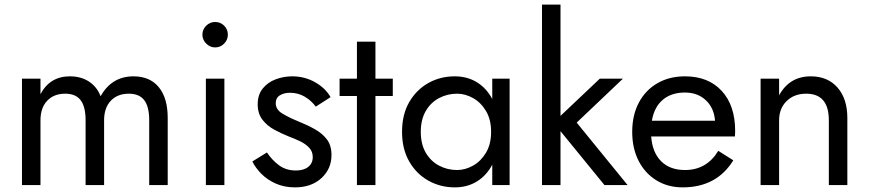

<svg xmlns="http://www.w3.org/2000/svg" viewBox="-20 -800 3758 830"><path d="M705 -290V0H625V-280Q625 -339 603.5 -367Q582 -395 537 -395Q488 -395 459 -364.5Q430 -334 430 -280V0H350V-280Q350 -339 328.5 -367Q307 -395 262 -395Q213 -395 184 -364.5Q155 -334 155 -280V0H75V-460H155V-393Q196 -470 282 -470Q330 -470 364.5 -447.5Q399 -425 415 -384Q463 -470 557 -470Q628 -470 666.5 -423Q705 -376 705 -290Z M855 -650Q855 -673 871.5 -689Q888 -705 910 -705Q933 -705 949 -689Q965 -673 965 -650Q965 -628 949 -611.5Q933 -595 910 -595Q888 -595 871.5 -611.5Q855 -628 855 -650ZM870 -460H950V0H870Z M1134 -141Q1155 -109 1185.5 -86Q1216 -63 1259 -63Q1293 -63 1312.5 -78.5Q1332 -94 1332 -121Q1332 -145 1316.5 -161.5Q1301 -178 1277 -189.5Q1253 -201 1226 -211Q1196 -223 1165.5 -239.5Q1135 -256 1114.5 -282.5Q1094 -309 1094 -349Q1094 -390 1115.5 -417Q1137 -444 1171.5 -457Q1206 -470 1243 -470Q1298 -470 1343 -444Q1388 -418 1409 -380L1345 -339Q1326 -365 1297.5 -382Q1269 -399 1233 -399Q1208 -399 1190 -388Q1172 -377 1172 -354Q1172 -326 1201.5 -308.5Q1231 -291 1268 -276Q1308 -260 1341 -241.5Q1374 -223 1393.5 -197Q1413 -171 1413 -130Q1413 -70 1369.5 -30Q1326 10 1255 10Q1209 10 1172 -6.5Q1135 -23 1109.5 -49Q1084 -75 1071 -102Z M1448 -460H1523V-620H1603V-460H1678V-385H1603V0H1523V-385H1448Z M1718 -230Q1718 -305 1749 -358.5Q1780 -412 1831.5 -441Q1883 -470 1946 -470Q2000 -470 2041.5 -444.5Q2083 -419 2108 -372V-460H2183V0H2108V-88Q2083 -41 2041.5 -15.5Q2000 10 1946 10Q1884 10 1832 -19Q1780 -48 1749 -102Q1718 -156 1718 -230ZM1799 -230Q1799 -177 1820.5 -140Q1842 -103 1878 -84Q1914 -65 1956 -65Q1991 -65 2025 -84Q2059 -103 2081 -140Q2103 -177 2103 -230Q2103 -283 2081 -320Q2059 -357 2025 -376Q1991 -395 1956 -395Q1914 -395 1878 -376Q1842 -357 1820.5 -320Q1799 -283 1799 -230Z M2573 -460H2673L2473 -270L2693 0H2593L2403 -233V0H2323V-780H2403V-299Z M2931 10Q2867 10 2817.5 -20.5Q2768 -51 2740.5 -105Q2713 -159 2713 -230Q2713 -302 2741.5 -356Q2770 -410 2821.5 -440Q2873 -470 2941 -470Q3042 -470 3100 -407Q3158 -344 3158 -234Q3158 -227 3157.5 -219.5Q3157 -212 3157 -210H2795Q2800 -141 2838 -103Q2876 -65 2941 -65Q3035 -65 3085 -148L3150 -107Q3078 10 2931 10ZM2941 -400Q2882 -400 2845 -368.5Q2808 -337 2798 -278H3071Q3067 -333 3031.5 -366.5Q2996 -400 2941 -400Z M3563 -280Q3563 -395 3465 -395Q3413 -395 3380.5 -363Q3348 -331 3348 -280V0H3268V-460H3348V-388Q3393 -470 3485 -470Q3558 -470 3600.5 -421.5Q3643 -373 3643 -290V0H3563Z"/></svg>

Font: Von Book
Style: Regular
Weight: 400
Version: Version 4.000; ttfautohint (v1.8.4.7-5d5b)